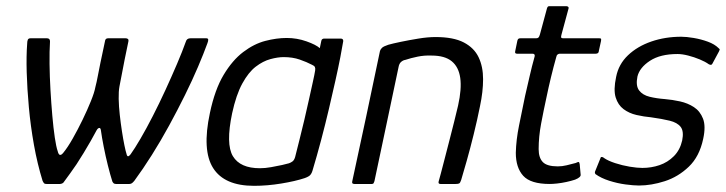

<svg xmlns="http://www.w3.org/2000/svg" viewBox="-20 -596 2352 622"><path d="M131 0Q125 0 123 -2Q121 -4 118 -10Q101 -65 90 -126.5Q79 -188 73.5 -248.5Q68 -309 66.5 -362Q65 -415 68 -454Q68 -462 70 -467Q72 -472 79 -472H132Q142 -472 142 -462Q140 -430 140.5 -389Q141 -348 143.5 -304.5Q146 -261 149.5 -221Q153 -181 157.5 -150.5Q162 -120 167 -106Q172 -85 185 -101Q199 -118 215.5 -147Q232 -176 247.5 -208Q263 -240 274.5 -268.5Q286 -297 289 -314Q293 -329 297 -350.5Q301 -372 305.5 -393.5Q310 -415 314 -433.5Q318 -452 320 -462Q321 -472 330 -472H387Q391 -472 394 -470Q397 -468 396 -462Q391 -440 384 -404Q377 -368 367 -316Q364 -300 364.5 -275.5Q365 -251 368 -224Q371 -197 375 -171Q379 -145 383 -125.5Q387 -106 390 -97Q393 -83 403 -96Q416 -114 435 -146.5Q454 -179 475 -220Q496 -261 516 -304.5Q536 -348 553.5 -389Q571 -430 582 -461Q585 -472 597 -472H648Q654 -472 654.5 -468Q655 -464 652 -456Q640 -423 621.5 -379.5Q603 -336 579 -287.5Q555 -239 528 -189.5Q501 -140 472 -94Q443 -48 415 -10Q410 -4 406.5 -2Q403 0 399 0H356Q351 0 348.5 -2Q346 -4 344 -8Q337 -30 329.5 -60Q322 -90 316 -120.5Q310 -151 307 -173Q306 -182 301.5 -181.5Q297 -181 293 -174Q285 -159 274 -139.5Q263 -120 251 -100.5Q239 -81 228 -64Q218 -49 207 -34Q196 -19 188 -8Q186 -4 182 -2Q178 0 174 0Z M803 6Q707 6 670.5 -51.5Q634 -109 660 -230Q676 -306 704.5 -353.5Q733 -401 768 -427.5Q803 -454 839.5 -463.5Q876 -473 909 -473Q942 -473 973 -462Q1004 -451 1016 -440L1021 -464Q1022 -468 1024.5 -469.5Q1027 -471 1030 -471H1084Q1092 -471 1092 -463Q1089 -444 1082.5 -410.5Q1076 -377 1066.5 -334.5Q1057 -292 1045.5 -243Q1034 -194 1020.5 -143Q1007 -92 992 -42Q990 -35 985.5 -29.5Q981 -24 967 -19Q937 -9 891.5 -1.5Q846 6 803 6ZM822 -51Q839 -51 858.5 -54.5Q878 -58 894 -61.5Q910 -65 916 -67Q922 -69 927.5 -73Q933 -77 936 -87Q942 -111 950 -142.5Q958 -174 966 -208Q974 -242 981 -274Q988 -306 993.5 -330.5Q999 -355 1001 -368Q1002 -375 1000 -379Q998 -383 991 -386Q974 -395 951 -403Q928 -411 899 -411Q880 -411 856 -404.5Q832 -398 808.5 -380Q785 -362 765 -325.5Q745 -289 732 -229Q711 -129 734.5 -90Q758 -51 822 -51Z M1128 0Q1125 0 1122.5 -1.5Q1120 -3 1121 -8Q1144 -114 1166.5 -219.5Q1189 -325 1211 -431Q1213 -437 1218 -441.5Q1223 -446 1238 -451Q1252 -455 1278.5 -460.5Q1305 -466 1335.5 -471Q1366 -476 1391 -476Q1449 -476 1482.5 -458.5Q1516 -441 1530.5 -410.5Q1545 -380 1545 -339.5Q1545 -299 1535 -252Q1526 -207 1514.5 -160.5Q1503 -114 1492 -75Q1481 -36 1474 -13Q1471 -4 1468 -2Q1465 0 1456 0H1407Q1399 0 1401 -8Q1403 -14 1408 -33.5Q1413 -53 1420.5 -81.5Q1428 -110 1436 -141.5Q1444 -173 1451.5 -202.5Q1459 -232 1464 -254Q1476 -308 1471 -343.5Q1466 -379 1443.5 -397.5Q1421 -416 1378 -416Q1355 -417 1333 -412.5Q1311 -408 1293 -402Q1286 -401 1279.5 -395.5Q1273 -390 1271 -378Q1252 -288 1232.5 -195.5Q1213 -103 1193 -9Q1192 -6 1190.5 -3Q1189 0 1185 0Z M1761 0Q1699 0 1675 -26.5Q1651 -53 1651 -101Q1652 -143 1661.5 -189.5Q1671 -236 1681 -285Q1689 -319 1696 -350Q1703 -381 1712 -413Q1714 -422 1705 -422H1655Q1651 -422 1649.5 -424Q1648 -426 1649 -430L1656 -464Q1657 -468 1659 -470Q1661 -472 1666 -472H1717Q1722 -472 1724.5 -474.5Q1727 -477 1729 -484L1752 -569Q1754 -576 1759 -576H1815Q1818 -576 1820.5 -574Q1823 -572 1822 -569L1799 -484Q1797 -477 1798 -474.5Q1799 -472 1804 -472H1921Q1926 -472 1927 -470.5Q1928 -469 1927 -463L1920 -431Q1920 -427 1917.5 -424.5Q1915 -422 1910 -422H1793Q1790 -422 1786.5 -419.5Q1783 -417 1782 -411Q1773 -379 1765 -346Q1757 -313 1750 -279Q1741 -238 1733 -195.5Q1725 -153 1725 -113Q1725 -85 1738.5 -71Q1752 -57 1787 -57Q1801 -57 1815.5 -60.5Q1830 -64 1845 -68Q1853 -72 1855 -71Q1857 -70 1858 -64L1861 -31Q1863 -22 1843 -14Q1831 -10 1815 -6.5Q1799 -3 1784.5 -1.5Q1770 0 1761 0Z M1925 -83Q1926 -88 1930 -87.5Q1934 -87 1937 -84Q1950 -75 1973 -67.5Q1996 -60 2020 -56Q2044 -52 2061 -52Q2090 -52 2116.5 -61Q2143 -70 2163 -90Q2183 -110 2190 -141Q2196 -171 2185 -185Q2174 -199 2149.5 -205Q2125 -211 2089 -216Q2066 -218 2042 -223.5Q2018 -229 2000 -242.5Q1982 -256 1974.5 -280.5Q1967 -305 1976 -347Q1984 -388 2014.5 -417Q2045 -446 2090 -461.5Q2135 -477 2187 -477Q2204 -477 2227.5 -473Q2251 -469 2273 -461Q2295 -453 2308 -440Q2312 -437 2311.5 -435Q2311 -433 2309 -429L2288 -390Q2285 -383 2276 -388Q2265 -396 2247 -403.5Q2229 -411 2209.5 -416Q2190 -421 2175 -421Q2119 -421 2085.5 -399Q2052 -377 2045 -348Q2039 -318 2050.5 -303Q2062 -288 2084.5 -282.5Q2107 -277 2134 -275Q2158 -273 2183 -267.5Q2208 -262 2228 -249Q2248 -236 2257.5 -211.5Q2267 -187 2258 -146Q2246 -89 2211.5 -56Q2177 -23 2133.5 -9Q2090 5 2050 5Q2033 5 2006.5 1.5Q1980 -2 1953.5 -10.5Q1927 -19 1909 -32Q1906 -37 1908 -41Z"/></svg>

Font: Glory
Style: Italic
Weight: 400
Italic angle: -12°
Designer: Robert Leuschke
Foundry: Robert Leuschke
Version: Version 1.011